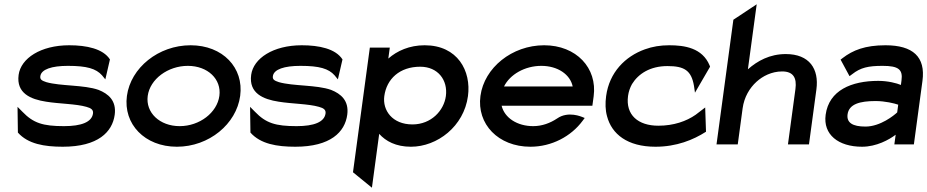

<svg xmlns="http://www.w3.org/2000/svg" viewBox="-20 -673 4322 895"><path d="M302.5 -462C169.5 -462 77.2 -401 66.8 -324C55.2 -238 123.4 -210 194.9 -199C255.6 -189 334.6 -189 382.7 -175C404.9 -169 415.8 -161 413.5 -144C408.1 -104 359.5 -85 278.5 -85C180.5 -85 135.4 -99 84.6 -152L61.7 -175L63.4 -55C110.3 -2 186.5 11 272.5 11C437.5 11 503.8 -58 514.7 -138C523.6 -204 484.9 -236 439.3 -254C371.6 -278 262.6 -271 196.2 -290C175.2 -297 165.8 -302 168 -318C172.3 -350 221.5 -366 296.5 -366C385.5 -366 427.7 -353 455.5 -322L471 -303L492.5 -396C460.3 -446 383.5 -462 302.5 -462Z M855.5 -366C948.5 -366 1013.1 -304 1002.6 -226C992 -148 910.5 -85 817.5 -85C724.5 -85 658 -148 668.6 -226C679.1 -304 762.5 -366 855.5 -366ZM804.5 11C954.5 11 1081.9 -95 1099.6 -226C1117.3 -357 1018.5 -462 868.5 -462C718.5 -462 589.3 -357 571.6 -226C553.9 -95 654.5 11 804.5 11Z M1386.5 -462C1253.5 -462 1161.2 -401 1150.8 -324C1139.2 -238 1207.4 -210 1278.9 -199C1339.6 -189 1418.6 -189 1466.7 -175C1488.9 -169 1499.8 -161 1497.5 -144C1492.1 -104 1443.5 -85 1362.5 -85C1264.5 -85 1219.4 -99 1168.6 -152L1145.7 -175L1147.4 -55C1194.3 -2 1270.5 11 1356.5 11C1521.5 11 1587.8 -58 1598.7 -138C1607.6 -204 1568.9 -236 1523.3 -254C1455.6 -278 1346.6 -271 1280.2 -290C1259.2 -297 1249.8 -302 1252 -318C1256.3 -350 1305.5 -366 1380.5 -366C1469.5 -366 1511.7 -353 1539.5 -322L1555 -303L1576.5 -396C1544.3 -446 1467.5 -462 1386.5 -462Z M1790.1 -400 1797 -451H1704L1625.4 130L1713.7 202L1747.6 -49C1778 -15 1825.5 11 1895.5 11C2018.5 11 2142.4 -84 2161.4 -225C2177.2 -342 2113.5 -462 1959.5 -462C1888.5 -462 1830.9 -436 1790.1 -400ZM1771.4 -225C1782.2 -305 1842.9 -362 1938.9 -362C2021.9 -362 2068.4 -299 2058.4 -225C2049.4 -158 1990.6 -93 1902.6 -93C1808.6 -93 1762.5 -159 1771.4 -225Z M2741.3 -180 2747.3 -224C2765.1 -356 2666.5 -462 2516.5 -462C2366.5 -462 2237.3 -357 2219.6 -226C2201.8 -95 2302.5 11 2452.5 11C2551.5 11 2642 -37 2695.9 -110L2705.6 -123L2693.3 -128C2692.3 -128 2629.2 -157 2577.4 -121C2544.4 -99 2506.5 -85 2465.5 -85C2390.5 -85 2331.8 -124 2318.3 -180ZM2329.5 -270C2357.1 -326 2426.5 -366 2503.5 -366C2579.5 -366 2638.1 -326 2649.5 -270Z M3271 -59 3267.2 -172 3222.7 -138C3179.6 -108 3120.8 -87 3048.8 -87C2954.8 -87 2895.5 -137 2907.6 -226C2910.3 -246 2916.7 -264 2926 -281C2955.5 -329 3010.4 -365 3091.4 -365C3169.4 -365 3202.6 -345 3214.9 -273L3219.6 -241L3289.9 -362L3287.8 -368C3253.9 -450 3170.5 -462 3099.5 -462C3058.5 -462 3021.7 -456 2985.9 -443C2894.4 -410 2820.4 -336 2805.4 -225C2801 -192 2801.6 -160 2809.7 -131C2831.5 -48 2904.5 11 3035.5 11C3133.5 11 3211.8 -21 3271 -59Z M3785.6 -256C3798.6 -352 3752.9 -421 3642.9 -421C3567.9 -421 3510.6 -389 3466.3 -350L3507.3 -653L3398.6 -581L3320 0H3419L3441.7 -168C3448.9 -221 3474.6 -263 3506.5 -292C3535 -318 3577 -340 3626 -340C3678 -340 3694.9 -310 3687.9 -258L3653 0H3751Z M3898.4 -395 3940 -318 3952.2 -327C3991.4 -358 4027.5 -366 4094.5 -366C4168.5 -366 4189.2 -349 4182.3 -298L4179.5 -277C4160.5 -285 4120 -296 4074 -296C3949 -296 3844.1 -252 3828.7 -138C3816.2 -46 3887.5 11 3998.5 11C4065.5 11 4125 -22 4155.1 -45L4149 0H4240L4280 -296C4295.2 -408 4235.5 -462 4107.5 -462C4012.5 -462 3955.4 -439 3907.4 -402ZM3930.9 -140C3937.4 -188 3988.3 -202 4061.3 -202C4106.3 -202 4149.8 -191 4167 -185L4162.2 -149C4148.4 -136 4084.2 -83 4014.2 -83C3954.2 -83 3925.7 -101 3930.9 -140Z"/></svg>

Font: Charger
Style: ExBdIt
Weight: 400
Designer: Jasper
Foundry: Cannot Into Space Fonts
Version: Version 0.99